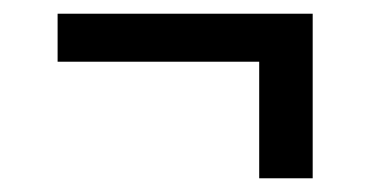

<svg xmlns="http://www.w3.org/2000/svg" viewBox="-20 -395 540 280"><path d="M436 -135H358V-305H64V-375H436Z"/></svg>

Font: Iosevka NFM
Style: Regular
Weight: 400
Monospace: yes
Designer: Belleve Invis
Foundry: Belleve Invis
Version: Version 29.0.4; ttfautohint (v1.8.4);Nerd Fonts 3.3.0